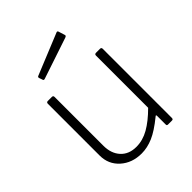

<svg xmlns="http://www.w3.org/2000/svg" viewBox="-214 -871 1001 1001"><g transform="rotate(-45 286.5 -371.0)"><path d="M340 -59.5C310 -42.5 279.3 -34 248 -34C211.3 -34 182.5 -45.5 161.5 -68.5C140.5 -91.5 130 -122 130 -160V-520C130 -526.7 126.7 -530 120 -530H90C83.3 -530 80 -526.3 80 -519V-138C80 -94.7 95.5 -59.2 126.5 -31.5C157.5 -3.8 196.3 10 243 10C271 10 299.3 3.8 328 -8.5C356.7 -20.8 390.7 -43 430 -75C432.7 -77.7 434.7 -78.7 436 -78C437.3 -77.3 438 -75.3 438 -72V-9C438 -5.7 438.7 -3.3 440 -2C441.3 -0.7 443.7 0 447 0H476C482 0 485 -3.3 485 -10V-520C485 -526.7 481.7 -530 475 -530H446C438.7 -530 435 -526.7 435 -520V-135C401.7 -101.7 370 -76.5 340 -59.5ZM396 -712 385 -747C384.3 -749 383.2 -750.3 381.5 -751C379.8 -751.7 378 -751.7 376 -751L146 -657C143.3 -655.7 142 -653.3 142 -650C142 -648 142.3 -646.7 143 -646L149 -629C149.7 -624.3 152 -622 156 -622C158 -622 159.7 -622.3 161 -623L388 -699C394 -701 397 -704 397 -708Z"/></g></svg>

Font: Libre Franklin ExtraLight
Style: Regular
Weight: 275
Designer: Pablo Impallari, Rodrigo Fuenzalida
Foundry: Impallari Type
Version: Version 1.002; ttfautohint (v1.5)